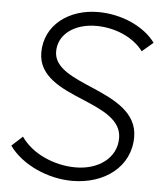

<svg xmlns="http://www.w3.org/2000/svg" viewBox="-52 -756 687 811"><g transform="rotate(5 291.5 -350.0)"><path d="M284 10C420 10 529 -70 529 -197C529 -301 431 -348 338 -388C252 -425 169 -458 169 -529C169 -602 237 -651 329 -651C407 -651 487 -618 529 -561L576 -601C528 -667 431 -710 332 -710C207 -710 107 -635 107 -519C107 -418 205 -375 299 -336C384 -300 466 -265 466 -187C466 -103 391 -48 293 -48C203 -48 108 -89 61 -158L15 -116C71 -38 182 10 284 10Z"/></g></svg>

Font: Fixel Display Light
Style: Italic
Weight: 300
Italic angle: -10°
Designer: AlfaBravo + MacPaw
Foundry: Kyrylo Tkachov, Marchela Mozhyna, Serhii Makarenko, Maria Weinstein, Zakhar Kryvoshyya
Version: Version 1.210;Glyphs 3.2 (3217)